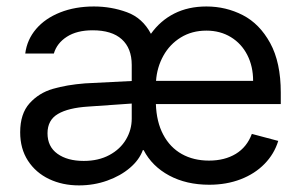

<svg xmlns="http://www.w3.org/2000/svg" viewBox="-20 -557 925 590"><path d="M421.4 -95.7H418.9Q408.2 -65.9 379.4 -41.3Q350.6 -16.6 309.6 -2Q268.6 12.7 222.7 12.7Q171.9 12.7 130.9 -6.8Q89.8 -26.4 65.9 -63.2Q42 -100.1 42 -150.4Q42 -207.5 70.8 -239.5Q99.6 -271.5 142.3 -283.9Q185.1 -296.4 241.2 -300.8L384.8 -308.1V-357.4Q384.8 -408.7 354.2 -436.3Q323.7 -463.9 264.6 -463.9Q216.3 -463.9 185.5 -444.1Q154.8 -424.3 145.5 -392.6H57.6Q63 -435.1 90.8 -467.8Q118.7 -500.5 164.8 -518.8Q210.9 -537.1 268.6 -537.1Q321.8 -537.1 369.9 -519.5Q418 -502 443.8 -453.1Q472.7 -493.7 515.6 -515.4Q558.6 -537.1 614.3 -537.1Q674.3 -537.1 726.1 -510.5Q777.8 -483.9 810.3 -424.6Q842.8 -365.2 842.8 -272.5V-237.3H459Q460.9 -182.1 481.7 -143.1Q502.4 -104 538.6 -83.7Q574.7 -63.5 622.1 -63.5Q670.4 -63.5 704.6 -84.2Q738.8 -105 753.9 -145.5L835 -124Q822.8 -84 793 -53.5Q763.2 -22.9 719.5 -6.1Q675.8 10.7 623 10.7Q552.7 10.7 500 -17.6Q447.3 -45.9 421.4 -95.7ZM237.3 -62.5Q282.7 -62.5 316.2 -80.6Q349.6 -98.6 367.2 -128.4Q384.8 -158.2 384.8 -192.4V-238.8L251 -229.5Q189.9 -225.6 158 -206.8Q126 -188 126 -147.5Q126 -106.4 156.5 -84.5Q187 -62.5 237.3 -62.5ZM757.8 -308.6Q757.8 -353 740 -387.9Q722.2 -422.9 689.5 -442.9Q656.7 -462.9 614.3 -462.9Q569.8 -462.9 535.6 -441.9Q501.5 -420.9 481.9 -385.5Q462.4 -350.1 459.5 -308.6Z"/></svg>

Font: Pretendard
Style: Regular
Weight: 400
Designer: Base glyphs from Inter by Rasmus Andersson; Hangeul glyphs from Noto Sans CJK(Source Han Sans) by Jang Soo-young and Kan
Foundry: Kil Hyung-jin
Version: Version 1.309